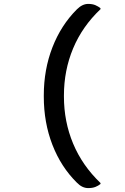

<svg xmlns="http://www.w3.org/2000/svg" viewBox="-20 -790 640 982"><path d="M373 -742Q401 -770 431 -770Q453 -770 468 -763.5Q483 -757 494 -748V-743Q401 -655 354 -542.5Q307 -430 307 -302V-296Q307 -168 354 -55.5Q401 57 494 146V151Q483 160 468 166Q453 172 431 172Q400 172 373 144Q292 64 248 -49.5Q204 -163 204 -296V-302Q204 -434 248 -547.5Q292 -661 373 -742Z"/></svg>

Font: Recursive Mn Csl St
Style: Regular
Weight: 400
Monospace: yes
Version: Version 1.079;hotconv 1.0.112;makeotfexe 2.5.65598; ttfautoh